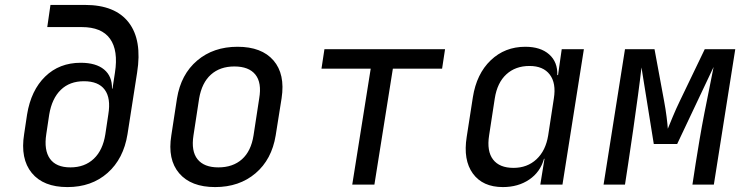

<svg xmlns="http://www.w3.org/2000/svg" viewBox="-20 -750 3040 780"><path d="M254 10Q156 10 109 -47.5Q62 -105 78 -205L90 -285Q106 -383 163.5 -439Q221 -495 308 -495Q370 -495 403 -467.5Q436 -440 435 -390H437L447 -455Q461 -545 427 -592.5Q393 -640 312 -640H172L185 -730H325Q448 -730 503 -658.5Q558 -587 537 -455L498 -205Q482 -105 417 -47.5Q352 10 254 10ZM266 -70Q324 -70 361 -105Q398 -140 408 -205L420 -285Q431 -351 405.5 -385.5Q380 -420 321 -420Q263 -420 227 -385Q191 -350 180 -285L168 -205Q158 -140 183 -105Q208 -70 266 -70Z M854 10Q756 10 708 -46Q660 -102 676 -200L699 -350Q715 -448 781 -504Q847 -560 945 -560Q1043 -560 1091 -504.5Q1139 -449 1124 -351L1100 -200Q1084 -102 1018 -46Q952 10 854 10ZM867 -70Q926 -70 963 -103Q1000 -136 1010 -200L1033 -350Q1044 -414 1017.5 -447Q991 -480 932 -480Q874 -480 837 -447Q800 -414 789 -350L766 -200Q756 -136 782.5 -103Q809 -70 867 -70Z M1411 0 1486 -471H1286L1298 -550H1788L1776 -471H1576L1501 0Z M2023 10Q1941 10 1901 -45Q1861 -100 1876 -194L1901 -355Q1916 -450 1973.5 -505Q2031 -560 2114 -560Q2176 -560 2211 -529Q2246 -498 2244 -445H2247L2262 -550H2352L2265 0H2175L2192 -105H2190Q2175 -51 2130 -20.5Q2085 10 2023 10ZM2066 -68Q2122 -68 2159.5 -103Q2197 -138 2207 -200L2230 -350Q2240 -412 2213.5 -447Q2187 -482 2131 -482Q2074 -482 2037 -448Q2000 -414 1990 -350L1967 -200Q1957 -136 1983 -102Q2009 -68 2066 -68Z M2432 0 2519 -550H2639L2678 -339Q2684 -307 2688 -275.5Q2692 -244 2693 -227Q2700 -244 2713 -275.5Q2726 -307 2742 -340L2843 -550H2967L2880 0H2793L2806 -85Q2813 -130 2822 -183Q2831 -236 2841.5 -290Q2852 -344 2862 -392.5Q2872 -441 2879 -478L2731 -165H2636L2586 -476Q2581 -431 2572 -364Q2563 -297 2552.5 -224Q2542 -151 2532 -85L2519 0Z"/></svg>

Font: NKDuy Mono
Style: Italic
Weight: 400
Italic angle: -9°
Monospace: yes
Designer: NKDuy
Foundry: NKDuy
Version: Version 2.251; ttfautohint (v1.8.4.7-5d5b)